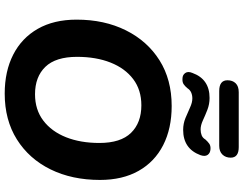

<svg xmlns="http://www.w3.org/2000/svg" viewBox="-132 -916 1059 836"><g transform="rotate(90 398.0 -498.5)"><path d="M388 11Q291 11 218.5 -26Q146 -63 106 -133Q66 -203 66 -302Q66 -423 112.5 -516.5Q159 -610 243 -663Q327 -716 442 -716Q540 -716 612.5 -679Q685 -642 724.5 -572Q764 -502 764 -404Q764 -282 718 -188.5Q672 -95 587.5 -42Q503 11 388 11ZM391 -121Q458 -121 505.5 -157Q553 -193 578 -256Q603 -319 603 -401Q603 -494 559 -539Q515 -584 439 -584Q372 -584 325 -548.5Q278 -513 253 -450Q228 -387 228 -304Q228 -211 271.5 -166Q315 -121 391 -121ZM377 -923Q330 -923 330 -959Q330 -981 343 -994.5Q356 -1008 382 -1008H621Q667 -1008 667 -973Q667 -951 653.5 -937Q640 -923 615 -923ZM323 -763Q307 -763 298.5 -775Q290 -787 298 -806Q325 -881 407 -881Q434 -881 458.5 -871.5Q483 -862 504.5 -852Q526 -842 544 -842Q558 -842 569.5 -846.5Q581 -851 588 -863Q597 -873 606 -879.5Q615 -886 630 -885Q647 -884 655 -872.5Q663 -861 656 -841Q628 -766 546 -766Q519 -766 494.5 -776Q470 -786 448.5 -796Q427 -806 409 -806Q395 -806 383.5 -801Q372 -796 365 -785Q356 -774 347 -768Q338 -762 323 -763Z"/></g></svg>

Font: Nunito ExtraBold
Style: Italic
Weight: 800
Italic angle: -9°
Designer: Vernon Adams
Foundry: Vernon Adams
Version: Version 3.601; ttfautohint (v1.8.2.53-6de2)